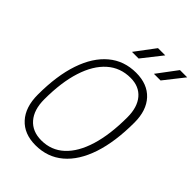

<svg xmlns="http://www.w3.org/2000/svg" viewBox="-261 -1001 1117 1117"><g transform="rotate(45 298.0 -442.0)"><path d="M250.5 9.8Q157.2 9.8 104.7 -47.9Q52.2 -105.5 52.2 -208Q52.2 -363.8 89.8 -474.4Q127.4 -585 198 -644Q268.6 -703.1 367.2 -703.1Q460.4 -703.1 512.7 -647Q564.9 -590.8 564.9 -490.7Q564.9 -333.5 527.6 -221.4Q490.2 -109.4 419.9 -49.8Q349.6 9.8 250.5 9.8ZM254.9 -34.2Q336.4 -34.2 394.5 -87.6Q452.6 -141.1 483.4 -241.7Q514.2 -342.3 514.2 -483.4Q514.2 -566.4 474.9 -612.8Q435.5 -659.2 365.2 -659.2Q281.2 -659.2 221.4 -606.2Q161.6 -553.2 129.9 -454.1Q98.1 -355 98.1 -215.3Q98.1 -129.9 139.6 -82Q181.2 -34.2 254.9 -34.2ZM263.7 -771.5 355.5 -894H415L318.4 -771.5ZM444.3 -771.5 536.1 -894H595.7L499 -771.5Z"/></g></svg>

Font: Cascadia Mono ExtraLight
Style: Italic
Weight: 200
Italic angle: -10°
Monospace: yes
Designer: Aaron Bell
Foundry: Saja Typeworks
Version: Version 2404.023; ttfautohint (v1.8.4)